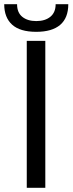

<svg xmlns="http://www.w3.org/2000/svg" viewBox="-48 -891 344 911"><path d="M79 0V-697H167V0ZM124 -740Q47 -740 9.5 -774Q-28 -808 -28 -871H33Q33 -831 58 -811Q83 -791 124 -791Q166 -791 191 -811.5Q216 -832 216 -871H276Q276 -806 237.5 -773Q199 -740 124 -740Z"/></svg>

Font: Hanken Grotesk
Style: Regular
Weight: 400
Designer: Alfredo Marco Pradil
Foundry: Hanken Design Co.
Version: Version 3.013